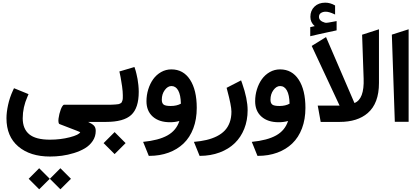

<svg xmlns="http://www.w3.org/2000/svg" viewBox="-20 -901 3087 1419"><path d="M426.3 342.3 504.4 420.4 426.3 498 348.6 420.4ZM269.5 342.3 347.7 420.4 269.5 498 191.9 420.4ZM692.4 0H631.3Q661.6 14.2 674.6 27.8Q687.5 41.5 687.5 66.4Q687.5 107.4 665.3 140.6Q643.1 173.8 607.9 194.8Q572.8 215.8 527.1 230Q481.4 244.1 437.3 250Q393.1 255.9 350.1 255.9Q203.1 255.9 115.5 181.9Q27.8 107.9 27.8 -27.3Q27.8 -70.8 39.6 -125.2Q51.3 -179.7 75.7 -232.4L83.5 -249L100.6 -242.2L172.4 -212.9L190.9 -205.1L183.1 -187Q147.9 -107.9 147.9 -26.9Q147.9 51.3 196 91.3Q244.1 131.3 349.1 131.3Q427.2 131.3 495.8 113.5Q564.5 95.7 572.8 75.7Q567.9 73.2 546.9 64.9L420.4 16.1Q414.1 14.2 412.4 2.4Q410.6 -9.3 412.6 -25.1Q414.6 -41 418.9 -58.8Q423.3 -76.7 429 -91.8Q434.6 -106.9 441.4 -116.9Q448.2 -127 454.1 -127H692.4Q701.2 -127 701.2 -72.3V-55.7Q701.2 0 692.4 0ZM750.1 0H691.5Q688.1 0 685.8 -4.9Q683.5 -9.8 682.5 -19.3Q681.6 -28.8 681.4 -36.6Q681.1 -44.4 681.1 -55.7V-72.3Q681.1 -83.5 681.5 -91.6Q681.8 -99.6 682.7 -108.6Q683.5 -117.7 685.8 -122.3Q688.1 -127 691.5 -127H750.1Q754 -127 754 -72.3V-55.7Q754 0 750.1 0Z M739.7 -127H765.6Q790.5 -127 803.7 -127.2Q816.9 -127.4 832.3 -128.7Q847.7 -129.9 854.5 -131.1Q861.3 -132.3 869.1 -136.5Q877 -140.6 879.4 -145Q881.8 -149.4 884.5 -157.7Q887.2 -166 887.5 -174.6Q887.7 -183.1 887.7 -197.3Q887.7 -223.1 882.3 -262.7Q877 -302.2 871.6 -328.6L866.2 -355L862.3 -373L879.9 -377.9L955.6 -400.4L973.6 -405.8L979.5 -387.7Q981 -383.8 982.7 -377.9Q984.4 -372.1 988.8 -353.8Q993.2 -335.4 996.6 -316.9Q1000 -298.3 1002.7 -272.2Q1005.4 -246.1 1005.4 -222.2Q1005.4 -102.5 949.7 -51.3Q894 0 763.7 0H739.7Q731.9 0 726.8 -4.9Q721.7 -9.8 719.5 -19.3Q717.3 -28.8 716.8 -36.4Q716.3 -43.9 716.3 -55.7V-72.3Q716.3 -87.9 717.3 -98.1Q718.3 -108.4 723.9 -117.7Q729.5 -127 739.7 -127ZM827.1 75.2 908.2 156.7 827.1 237.8 745.6 156.7Z M1247.1 -265.1Q1219.7 -265.1 1197.8 -235.4Q1175.8 -205.6 1175.8 -164.1Q1175.8 -138.7 1189.2 -128.2Q1202.6 -117.7 1241.7 -117.7Q1286.6 -117.7 1316.9 -134.8Q1315.4 -199.7 1297.1 -232.4Q1278.8 -265.1 1247.1 -265.1ZM1246.6 -388.2Q1335 -388.2 1384.5 -312Q1434.1 -235.8 1434.1 -103.5Q1434.1 -19.5 1408.7 47.6Q1383.3 114.7 1336.9 159.2Q1290.5 203.6 1225.8 227.3Q1161.1 251 1083 251H1079.6L1074.7 238.8L1047.9 172.4L1037.6 147.5Q1152.8 136.2 1218 99.6Q1283.2 63 1305.7 -6.8Q1273.4 2.4 1236.8 2.4Q1155.8 2.4 1109.1 -39.1Q1062.5 -80.6 1062.5 -152.8Q1062.5 -198.2 1075.7 -240.7Q1088.9 -283.2 1112.3 -315.9Q1135.7 -348.6 1170.7 -368.4Q1205.6 -388.2 1246.6 -388.2Z M1450.2 238.8 1423.3 172.4 1413.1 147.5Q1464.8 143.1 1506.3 133.3Q1547.9 123.5 1582.8 106Q1617.7 88.4 1641.1 63.7Q1664.6 39.1 1677.5 3.9Q1690.4 -31.2 1690.4 -75.7Q1690.4 -119.1 1658.7 -236.8L1654.8 -252L1668.9 -259.3L1742.2 -296.9L1761.7 -307.1L1769.5 -285.6Q1810.1 -170.4 1810.1 -86.4Q1810.1 -11.7 1785.2 50.8Q1760.3 113.3 1714.8 157.2Q1669.4 201.2 1603.5 225.8Q1537.6 250.5 1458.5 251H1455.1Z M2050.3 -265.1Q2022.9 -265.1 2001 -235.4Q1979 -205.6 1979 -164.1Q1979 -138.7 1992.4 -128.2Q2005.9 -117.7 2044.9 -117.7Q2089.8 -117.7 2120.1 -134.8Q2118.7 -199.7 2100.3 -232.4Q2082 -265.1 2050.3 -265.1ZM2049.8 -388.2Q2138.2 -388.2 2187.7 -312Q2237.3 -235.8 2237.3 -103.5Q2237.3 -19.5 2211.9 47.6Q2186.5 114.7 2140.1 159.2Q2093.8 203.6 2029.1 227.3Q1964.4 251 1886.2 251H1882.8L1877.9 238.8L1851.1 172.4L1840.8 147.5Q1956.1 136.2 2021.2 99.6Q2086.4 63 2108.9 -6.8Q2076.7 2.4 2040 2.4Q1959 2.4 1912.4 -39.1Q1865.7 -80.6 1865.7 -152.8Q1865.7 -198.2 1878.9 -240.7Q1892.1 -283.2 1915.5 -315.9Q1939 -348.6 1973.9 -368.4Q2008.8 -388.2 2049.8 -388.2Z M2599.6 -139.6Q2672.9 -168 2667.5 -319.8L2656.2 -644.5L2670.4 -648.9L2755.4 -676.3L2780.8 -684.6V-657.7V-287.6Q2780.8 -137.2 2697.8 -65.4Q2622.1 0 2490.2 0H2366.2H2350.1L2347.2 -16.1L2332.5 -97.7L2328.1 -120.6H2351.6H2489.7L2283.7 -561.5L2297.9 -570.3L2369.6 -614.7L2389.6 -627ZM2305.7 -708Q2273.9 -735.8 2273.9 -776.4Q2273.9 -822.8 2304.2 -852.1Q2334.5 -881.3 2383.8 -881.3Q2402.3 -881.3 2420.4 -876.2Q2438.5 -871.1 2454.1 -861.8L2456.5 -860.4V-857.4V-801.3V-793.5L2449.7 -796.9Q2411.1 -814.5 2387.7 -814.5Q2366.2 -814.5 2351.8 -804.9Q2337.4 -795.4 2337.4 -776.4Q2337.4 -746.1 2381.8 -733.4Q2384.3 -732.4 2391.1 -732.4Q2396.5 -732.4 2407.2 -734.1Q2418 -735.8 2434.3 -739Q2450.7 -742.2 2461.9 -744.1L2467.8 -745.1V-739.3V-680.7V-676.8L2463.9 -675.8Q2442.4 -670.9 2405 -663.1Q2367.7 -655.3 2336.7 -648.2Q2305.7 -641.1 2278.8 -634.8L2272.9 -633.3V-639.2V-696.3V-700.2L2276.9 -701.2Q2282.2 -702.6 2293 -705.1Q2303.7 -707.5 2305.7 -708Z M2876 -645 3000 -684.6V-1H2897.9Z"/></svg>

Font: Samim FD
Style: Bold-FD
Weight: 700
Foundry: DejaVu fonts team - Redesigned by Saber Rastikerdar
Version: Version 4.0.1